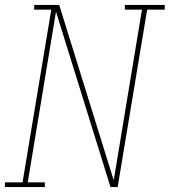

<svg xmlns="http://www.w3.org/2000/svg" viewBox="-38 -755 685 775"><path d="M-18 0V-19H53L169 -716H100V-735H201L421 -27L535 -716H466V-735H627V-716H556L437 0H408L188 -708L74 -19H143V0Z"/></svg>

Font: Iosevka Slab ThExObl
Style: Regular
Weight: 100
Width: 7
Italic angle: -9°
Monospace: yes
Designer: Belleve Invis
Foundry: Belleve Invis
Version: Version 11.1.1; ttfautohint (v1.8.3)